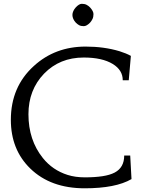

<svg xmlns="http://www.w3.org/2000/svg" viewBox="-20 -997 791 1028"><path d="M438.5 -747.6Q537.6 -747.6 620.1 -722.7Q656.2 -711.4 680.7 -697.8L669.4 -567.4H637.2Q637.2 -621.6 584 -654.3Q527.3 -689 428.2 -689Q299.8 -689 215.8 -602.5Q132.3 -515.6 132.3 -385.3Q132.3 -247.1 209.5 -150.9Q261.7 -85.9 341.8 -60.5Q382.8 -47.4 435.1 -47.4Q487.3 -47.4 527.8 -53.5Q568.4 -59.6 594.2 -73.2Q645 -100.1 645 -164.1H677.2L684.1 -38.1Q599.1 11.2 433.6 11.2Q251 11.2 142.1 -94.7Q38.1 -195.8 38.1 -355.5Q38.1 -532.2 161.1 -643.6Q274.9 -747.6 438.5 -747.6ZM385.3 -957Q403.3 -976.6 418.2 -976.6Q433.1 -976.6 443.6 -971.2Q454.1 -965.8 462.4 -957Q480.5 -937 480.5 -921.6Q480.5 -906.2 475.3 -895.5Q470.2 -884.8 462.4 -876Q443.8 -856.9 428.5 -856.9Q413.1 -856.9 403.3 -862.3Q393.6 -867.7 385.5 -876.2Q377.4 -884.8 372.6 -895.5Q367.7 -906.2 367.7 -916.7Q367.7 -927.2 372.6 -937.7Q377.4 -948.2 385.3 -957Z"/></svg>

Font: Habibi
Style: Regular
Weight: 400
Designer: Magnus Gaarde
Foundry: Magnus Gaarde
Version: Version 1.001